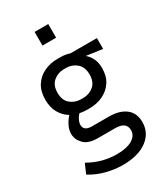

<svg xmlns="http://www.w3.org/2000/svg" viewBox="-225 -803 970 1121"><g transform="rotate(-30 260.0 -242.5)"><path d="M484 62Q484 135 424.5 179Q365 223 261 223Q209 223 152.5 209Q96 195 46 164L74 100Q124 128 170.5 139.5Q217 151 261 151Q329 151 366 129Q403 107 403 70Q403 43 385 28.5Q367 14 327 14H212Q147 14 118 -17Q89 -48 89 -85Q89 -111 101 -136.5Q113 -162 135 -187Q100 -208 79 -244.5Q58 -281 58 -333Q58 -390 82.5 -428Q107 -466 148 -485.5Q189 -505 240 -505H257Q292 -505 321 -495H499V-422L391 -437Q412 -419 425 -392.5Q438 -366 438 -328Q438 -274 413.5 -237Q389 -200 348 -180.5Q307 -161 257 -161H240Q227 -161 215 -162.5Q203 -164 191 -166Q162 -134 162 -103Q162 -63 218 -63H330Q402 -63 443 -31Q484 1 484 62ZM257 -232Q296 -232 326 -257Q356 -282 356 -333Q356 -383 326 -408.5Q296 -434 257 -434H240Q200 -434 170 -408.5Q140 -383 140 -333Q140 -282 170 -257Q200 -232 240 -232ZM294 -616H202V-708H294Z"/></g></svg>

Font: Inria Sans
Style: Regular
Weight: 400
Designer: Black Foundry Team
Foundry: Black Foundry
Version: Version 1.2; ttfautohint (v1.8.3)